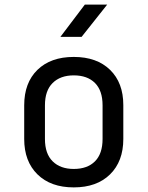

<svg xmlns="http://www.w3.org/2000/svg" viewBox="-20 -805 640 833"><path d="M300 8Q200 8 142.5 -48.5Q85 -105 85 -202V-348Q85 -446 142.5 -502Q200 -558 300 -558Q400 -558 457.5 -502Q515 -446 515 -349V-202Q515 -105 457.5 -48.5Q400 8 300 8ZM300 -72Q359 -72 392 -105Q425 -138 425 -202V-348Q425 -412 392 -445Q359 -478 300 -478Q242 -478 208.5 -445Q175 -412 175 -348V-202Q175 -138 208.5 -105Q242 -72 300 -72ZM242 -645 348 -785H445L334 -645Z"/></svg>

Font: JetBrainsMono NF
Style: Regular
Weight: 400
Designer: Philipp Nurullin, Konstantin Bulenkov
Foundry: JetBrains
Version: Version 2.251; ttfautohint (v1.8.3);Nerd Fonts 2.2.2